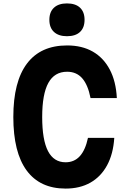

<svg xmlns="http://www.w3.org/2000/svg" viewBox="-20 -1085 740 1124"><path d="M364 19Q214 19 136 -87Q58 -193 58 -400Q58 -607 138 -713Q218 -819 373 -819Q460 -819 523 -783Q586 -747 622.5 -678Q659 -609 664 -511H510Q495 -588 461.5 -626.5Q428 -665 373 -665Q299 -665 263 -599.5Q227 -534 227 -400Q227 -266 261 -200.5Q295 -135 364 -135Q415 -135 447.5 -171Q480 -207 495 -278H649Q643 -184 607 -117.5Q571 -51 509.5 -16Q448 19 364 19ZM372 -873Q323 -873 296 -898Q269 -923 269 -969Q269 -1015 296 -1040Q323 -1065 372 -1065Q422 -1065 448.5 -1040Q475 -1015 475 -969Q475 -923 448.5 -898Q422 -873 372 -873Z"/></svg>

Font: Martian Mono
Style: Bold
Weight: 700
Designer: Roman Shamin
Foundry: Evil Martians
Version: Version 1.000